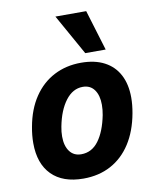

<svg xmlns="http://www.w3.org/2000/svg" viewBox="-90 -877 780 958"><g transform="rotate(-10 300.0 -398.0)"><path d="M38.5 -205Q38.5 -245 46.5 -287Q62 -373.5 103 -434.5Q144 -495.5 205.2 -527.2Q266.5 -559 342.5 -559Q412 -559 460.5 -533.5Q509 -508 534.2 -460Q559.5 -412 559.5 -344.5Q559.5 -308 552 -266.5Q536 -178 495.8 -115.5Q455.5 -53 394.5 -20.2Q333.5 12.5 255.5 12.5Q151 12.5 94.8 -44.2Q38.5 -101 38.5 -205ZM404 -283Q409 -309.5 409 -334.5Q409 -382.5 388.5 -410.8Q368 -439 330 -439Q279.5 -439 243 -391Q206.5 -343 191 -262Q186 -237 186 -212.5Q186 -165 206.8 -137Q227.5 -109 265.5 -109Q319 -109 353.5 -155.5Q388 -202 404 -283ZM257 -808H413L475.5 -602.5H372Z"/></g></svg>

Font: JuliaMono ExtraBoldItalic
Style: Regular
Weight: 800
Italic angle: -9°
Monospace: yes
Designer: cormullion
Foundry: corm
Version: Version 0.049; ttfautohint (v1.8.4)